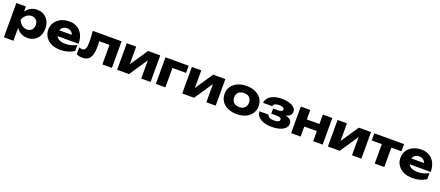

<svg xmlns="http://www.w3.org/2000/svg" viewBox="120 -2150 8875 3877"><g transform="rotate(20 4558.0 -211.5)"><path d="M56 -571H261V-407L252 -383V-223L261 -176V165H56ZM196 -285Q209 -378 250.5 -445.5Q292 -513 356 -550.5Q420 -588 501 -588Q585 -588 648.5 -550Q712 -512 747.5 -444Q783 -376 783 -285Q783 -196 747.5 -127.5Q712 -59 648.5 -21.5Q585 16 501 16Q420 16 356 -21.5Q292 -59 251 -127Q210 -195 196 -285ZM577 -285Q577 -328 559.5 -361Q542 -394 510.5 -413Q479 -432 439 -432Q398 -432 361 -413Q324 -394 296 -361Q268 -328 253 -285Q268 -243 296 -210Q324 -177 361 -158.5Q398 -140 439 -140Q479 -140 510.5 -158.5Q542 -177 559.5 -210Q577 -243 577 -285Z M1206 16Q1102 16 1020.5 -22Q939 -60 892 -128.5Q845 -197 845 -288Q845 -377 890 -444.5Q935 -512 1013.5 -550Q1092 -588 1191 -588Q1294 -588 1366.5 -543.5Q1439 -499 1478.5 -418Q1518 -337 1518 -227H1010V-350H1403L1336 -307Q1332 -351 1314 -381.5Q1296 -412 1266.5 -428Q1237 -444 1196 -444Q1151 -444 1119 -426Q1087 -408 1069 -376.5Q1051 -345 1051 -303Q1051 -249 1075.5 -211.5Q1100 -174 1147.5 -154Q1195 -134 1264 -134Q1327 -134 1389.5 -150.5Q1452 -167 1503 -197V-67Q1444 -27 1368.5 -5.5Q1293 16 1206 16Z M1697 -571H2317V0H2112V-513L2206 -419H1799L1885 -498Q1891 -439 1894 -391Q1897 -343 1897 -305Q1897 -137 1845.5 -62.5Q1794 12 1679 12Q1645 12 1615 5Q1585 -2 1556 -18V-163Q1574 -156 1591.5 -152.5Q1609 -149 1623 -149Q1672 -149 1692 -192Q1712 -235 1712 -333Q1712 -380 1708.5 -439.5Q1705 -499 1697 -571Z M2429 0V-571H2631V-111L2587 -125L2886 -571H3148V0H2947V-473L2991 -458L2684 0Z M3759 -571V-417H3372L3466 -511V0H3261V-571Z M3828 0V-571H4030V-111L3986 -125L4285 -571H4547V0H4346V-473L4390 -458L4083 0Z M5000 16Q4890 16 4808 -21.5Q4726 -59 4680 -127.5Q4634 -196 4634 -285Q4634 -376 4680 -444Q4726 -512 4808 -550Q4890 -588 5000 -588Q5109 -588 5191.5 -550Q5274 -512 5320 -444Q5366 -376 5366 -285Q5366 -196 5320 -127.5Q5274 -59 5191.5 -21.5Q5109 16 5000 16ZM5000 -135Q5050 -135 5085.5 -153Q5121 -171 5140 -205Q5159 -239 5159 -285Q5159 -333 5140 -366.5Q5121 -400 5085.5 -418Q5050 -436 5000 -436Q4950 -436 4914 -418Q4878 -400 4859 -366.5Q4840 -333 4840 -286Q4840 -239 4859 -205Q4878 -171 4914 -153Q4950 -135 5000 -135Z M5751 16Q5652 16 5577.5 -9.5Q5503 -35 5461 -82.5Q5419 -130 5416 -195H5613Q5619 -159 5654.5 -140Q5690 -121 5751 -121Q5810 -121 5842 -136Q5874 -151 5874 -181Q5874 -208 5846 -220Q5818 -232 5757 -232H5656V-342H5754Q5808 -342 5834 -356Q5860 -370 5860 -394Q5860 -421 5831 -435.5Q5802 -450 5751 -450Q5695 -450 5661.5 -432.5Q5628 -415 5623 -381H5427Q5430 -438 5469.5 -485Q5509 -532 5582 -560Q5655 -588 5759 -588Q5851 -588 5920 -566.5Q5989 -545 6027.5 -507.5Q6066 -470 6066 -422Q6066 -385 6042.5 -352.5Q6019 -320 5966 -301Q5913 -282 5824 -282V-299Q5948 -304 6014 -271Q6080 -238 6080 -167Q6080 -115 6041.5 -73.5Q6003 -32 5929.5 -8Q5856 16 5751 16Z M6168 -571H6372V0H6168ZM6642 -571H6846V0H6642ZM6286 -368H6719V-216H6286Z M6958 0V-571H7160V-111L7116 -125L7415 -571H7677V0H7476V-473L7520 -458L7213 0Z M7965 -501H8170V0H7965ZM7748 -571H8387V-417H7748Z M8773 16Q8669 16 8587.5 -22Q8506 -60 8459 -128.5Q8412 -197 8412 -288Q8412 -377 8457 -444.5Q8502 -512 8580.5 -550Q8659 -588 8758 -588Q8861 -588 8933.5 -543.5Q9006 -499 9045.5 -418Q9085 -337 9085 -227H8577V-350H8970L8903 -307Q8899 -351 8881 -381.5Q8863 -412 8833.5 -428Q8804 -444 8763 -444Q8718 -444 8686 -426Q8654 -408 8636 -376.5Q8618 -345 8618 -303Q8618 -249 8642.5 -211.5Q8667 -174 8714.5 -154Q8762 -134 8831 -134Q8894 -134 8956.5 -150.5Q9019 -167 9070 -197V-67Q9011 -27 8935.5 -5.5Q8860 16 8773 16Z"/></g></svg>

Font: Unbounded
Style: Bold
Weight: 700
Designer: Luke Prowse, Jean-Baptiste Morizot, Fátima Lázaro, Florian Runge
Foundry: NaN
Version: Version 1.700